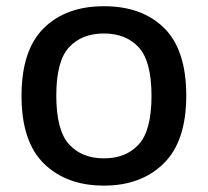

<svg xmlns="http://www.w3.org/2000/svg" viewBox="-20 -572 652 602"><path d="M306 10Q188.5 10 118 -58.8Q47.5 -127.5 47.5 -271.5Q47.5 -414.5 117 -483.5Q186.5 -552.5 306 -552.5Q425.5 -552.5 494.8 -484Q564 -415.5 564 -272Q564 -129 493.2 -59.5Q422.5 10 306 10ZM306 -75.5Q375 -75.5 415 -119.2Q455 -163 455 -271Q455 -380 415 -423.5Q375 -467 306 -467Q236.5 -467 196.5 -423.8Q156.5 -380.5 156.5 -272.5Q156.5 -163.5 196.5 -119.5Q236.5 -75.5 306 -75.5Z"/></svg>

Font: Encode Sans SmExp Md
Style: Regular
Weight: 500
Width: 6
Designer: Multiple Designers
Foundry: Impallari Type
Version: Version 3.002; ttfautohint (v1.8.3) -l 8 -r 50 -G 200 -x 14 